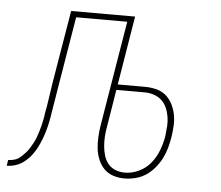

<svg xmlns="http://www.w3.org/2000/svg" viewBox="-77 -568 721 625"><g transform="rotate(5 283.0 -256.0)"><path d="M351 8Q331 8 313.5 2Q296 -4 284 -16.5Q272 -29 265 -46Q258 -63 256 -81.5Q254 -100 255 -119Q256 -138 259 -157L316 -501H149L112 -278Q108 -255 104.5 -232Q101 -209 97 -187Q95 -172 92 -157Q89 -142 85 -127.5Q81 -113 75.5 -98.5Q70 -84 63 -70Q56 -56 46 -43Q36 -30 23.5 -20Q11 -10 -4 -5Q-19 0 -34 0L-31 -19Q-21 -19 -10.5 -22Q0 -25 8 -32Q16 -39 23.5 -47Q31 -55 36.5 -64Q42 -73 47 -82Q52 -91 55.5 -101Q59 -111 62 -120.5Q65 -130 67.5 -140Q70 -150 72 -160Q74 -170 75 -180Q80 -205 83.5 -230.5Q87 -256 91 -281L131 -520H340L303 -295H392Q411 -295 429 -290.5Q447 -286 460.5 -274.5Q474 -263 482 -247Q490 -231 493.5 -213.5Q497 -196 496 -177Q495 -158 492 -139Q492 -139 492 -139Q492 -139 492 -139Q489 -121 484 -103Q479 -85 470.5 -68.5Q462 -52 449.5 -37Q437 -22 421 -11.5Q405 -1 386.5 3.5Q368 8 351 8ZM351 -11Q374 -11 397 -22Q420 -33 435.5 -52.5Q451 -72 459.5 -95Q468 -118 472 -141V-142Q474 -158 475 -173.5Q476 -189 473.5 -204.5Q471 -220 465 -233.5Q459 -247 448.5 -257Q438 -267 423 -272Q408 -277 392 -277H300L280 -154Q277 -138 276 -122Q275 -106 276.5 -90Q278 -74 282.5 -59.5Q287 -45 296.5 -33.5Q306 -22 320.5 -16.5Q335 -11 351 -11Z"/></g></svg>

Font: Iosevka SS04 Thin Extended
Style: Italic
Weight: 100
Width: 7
Italic angle: -9°
Monospace: yes
Designer: Belleve Invis
Foundry: Belleve Invis
Version: Version 19.0.0; ttfautohint (v1.8.4)